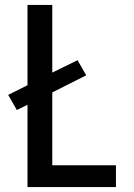

<svg xmlns="http://www.w3.org/2000/svg" viewBox="-20 -755 540 775"><path d="M91 0V-332L48 -311L13 -372L91 -411V-735H191V-462L293 -512L328 -451L191 -382V-88H448V0Z"/></svg>

Font: Iosevka SS04 Semibold
Style: Regular
Weight: 600
Monospace: yes
Designer: Belleve Invis
Foundry: Belleve Invis
Version: Version 19.0.0; ttfautohint (v1.8.4)